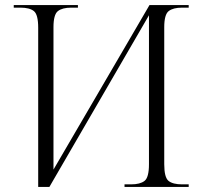

<svg xmlns="http://www.w3.org/2000/svg" viewBox="-20 -734 805 754"><path d="M130 -625Q130 -677 113 -690.5Q96 -704 60 -704H34V-714H286V-704H260Q225 -704 207.5 -690.5Q190 -677 190 -627V-68L567 -714H721V-704H695Q660 -704 642.5 -690.5Q625 -677 625 -627V-89Q625 -37 642 -23.5Q659 -10 695 -10H721V0H469V-10H495Q530 -10 547.5 -23.5Q565 -37 565 -89V-674L174 0H130Z"/></svg>

Font: Noto Serif Display Light
Style: Regular
Weight: 300
Designer: Monotype Design Team
Foundry: Monotype Imaging Inc.
Version: Version 2.009